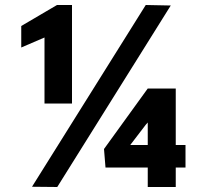

<svg xmlns="http://www.w3.org/2000/svg" viewBox="-20 -748 811 768"><path d="M571 -78H402L396 -152L571 -394H683V-168H722V-78H683V0H571ZM571 -258 563 -249 501 -168H571ZM158 -598 65 -558V-644L208 -728H268V-334H158ZM563 -728 663 -726 209 0 108 -1Z"/></svg>

Font: Freesentation 9 Black
Style: Regular
Weight: 900
Designer: glyphs from Roboto by Christian Robertson / Hangul glyphs from Noto Sans CJK(Source Han Sans) by Jang Soo-young and Kang
Foundry: PT&
Version: Version 2.001